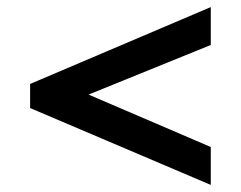

<svg xmlns="http://www.w3.org/2000/svg" viewBox="-20 -531 680 542"><path d="M230 -264 575 -116V-9L65 -226V-294L575 -511V-404Z"/></svg>

Font: Renner* Medium
Style: Medium
Weight: 500
Version: Version 003.000 ; ttfautohint (v0.97) -l 8 -r 50 -G 200 -x 1